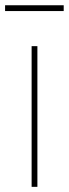

<svg xmlns="http://www.w3.org/2000/svg" viewBox="-26 -725 268 745"><path d="M96.7 0H119.1V-545.9H96.7ZM221.2 -704.6H-6.3V-682.1H221.2Z"/></svg>

Font: Raveo Thin
Style: Regular
Weight: 100
Designer: Jakub Foglar, Rasmus Andersson (Inter)
Foundry: Jakubfoglar.com
Version: Version 1.100;Glyphs 3.2.3 (3260)